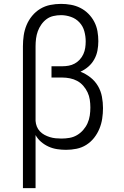

<svg xmlns="http://www.w3.org/2000/svg" viewBox="-20 -763 640 988"><path d="M98 205V-525Q98 -553 102 -580.5Q106 -608 116.5 -633.5Q127 -659 145 -681Q163 -703 187 -717.5Q211 -732 238.5 -737.5Q266 -743 294 -743Q319 -743 344.5 -738.5Q370 -734 393 -722.5Q416 -711 434.5 -692.5Q453 -674 465 -651Q477 -628 481.5 -602.5Q486 -577 486 -551Q486 -527 481.5 -503Q477 -479 465 -457.5Q453 -436 434.5 -420Q416 -404 394 -394Q422 -383 445.5 -364.5Q469 -346 484 -320.5Q499 -295 504.5 -265.5Q510 -236 510 -207Q510 -180 506 -153Q502 -126 491.5 -100.5Q481 -75 464 -53.5Q447 -32 424 -17.5Q401 -3 374 2.5Q347 8 320 8Q297 8 274 4.5Q251 1 230 -8.5Q209 -18 191.5 -33Q174 -48 163 -68V205ZM296 -50Q317 -50 337.5 -53.5Q358 -57 376 -67.5Q394 -78 408 -94Q422 -110 430.5 -129Q439 -148 442 -168.5Q445 -189 445 -210Q445 -230 442 -250Q439 -270 430.5 -288Q422 -306 408.5 -321.5Q395 -337 377.5 -346.5Q360 -356 340 -360Q320 -364 300 -364H245V-422H300Q317 -422 333.5 -425Q350 -428 364.5 -436Q379 -444 390.5 -456.5Q402 -469 409 -484.5Q416 -500 418.5 -516.5Q421 -533 421 -550Q421 -576 414 -602Q407 -628 389 -647.5Q371 -667 345.5 -676Q320 -685 294 -685Q274 -685 254.5 -680.5Q235 -676 219.5 -664.5Q204 -653 192.5 -636.5Q181 -620 174.5 -602Q168 -584 165.5 -564.5Q163 -545 163 -525V-146V-141Q164 -126 169.5 -112Q175 -98 185.5 -87Q196 -76 209 -69Q222 -62 236.5 -57.5Q251 -53 266 -51.5Q281 -50 296 -50Z"/></svg>

Font: Iosevka Curly Slab LtEx
Style: Regular
Weight: 300
Width: 7
Monospace: yes
Designer: Belleve Invis
Foundry: Belleve Invis
Version: Version 11.1.0; ttfautohint (v1.8.3)